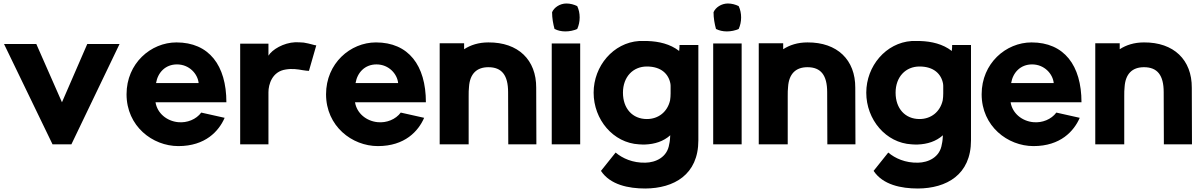

<svg xmlns="http://www.w3.org/2000/svg" viewBox="-20 -827 6885 1100"><path d="M3 -575 281 0H389L665 -575H480L335 -241L188 -575Z M705 -287C705 -104 854 10 1002 10C1157 10 1234 -76 1267 -152L1133 -182C1104 -143 1052 -122 1001 -127C936 -133 881 -178 871 -241H1277C1277 -453 1177 -584 991 -584C844 -584 705 -464 705 -287ZM874 -351C884 -411 927 -458 994 -458C1065 -458 1113 -403 1118 -351Z M1356 0H1518V-299C1518 -343 1539 -418 1618 -429C1654 -435 1686 -430 1714 -425C1728 -423 1740 -421 1750 -421L1792 -567C1782 -567 1758 -577 1720 -583C1706 -584 1690 -585 1672 -585C1604 -582 1539 -543 1518 -508V-577H1356Z M1848 -287C1848 -104 1997 10 2145 10C2300 10 2377 -76 2410 -152L2276 -182C2247 -143 2195 -122 2144 -127C2079 -133 2024 -178 2014 -241H2420C2420 -453 2320 -584 2134 -584C1987 -584 1848 -464 1848 -287ZM2017 -351C2027 -411 2070 -458 2137 -458C2208 -458 2256 -403 2261 -351Z M2499 0H2665V-276C2665 -295 2665 -313 2667 -329C2672 -404 2711 -442 2778 -442C2855 -442 2891 -396 2891 -299L2892 0H3053L3052 -324C3053 -484 2949 -585 2778 -584C2722 -584 2676 -569 2639 -545V-579H2499Z M3141 0H3304V-578H3141ZM3143 -757C3143 -723 3149 -690 3157 -661C3175 -652 3196 -647 3219 -647C3243 -647 3267 -652 3287 -661C3296 -681 3301 -703 3301 -727C3301 -751 3296 -773 3287 -792C3269 -801 3247 -807 3225 -807C3188 -807 3154 -784 3143 -757Z M3381 -296C3381 -142 3493 -8 3641 0C3652 1 3664 1 3675 1C3731 -1 3781 -17 3820 -52C3819 -34 3818 -17 3814 -1C3803 75 3735 104 3678 105C3605 107 3546 80 3507 47L3423 152C3476 232 3581 253 3677 253C3841 252 3981 174 3981 -23V-569H3873C3873 -565 3873 -548 3871 -535C3820 -575 3754 -590 3690 -592H3641C3494 -582 3381 -449 3381 -296ZM3549 -296C3549 -387 3607 -446 3686 -446C3768 -446 3811 -403 3821 -347C3822 -341 3822 -335 3822 -330V-292C3822 -278 3821 -265 3819 -252C3804 -186 3752 -145 3686 -145C3604 -145 3549 -205 3549 -296Z M4066 0H4229V-578H4066ZM4068 -757C4068 -723 4074 -690 4082 -661C4100 -652 4121 -647 4144 -647C4168 -647 4192 -652 4212 -661C4221 -681 4226 -703 4226 -727C4226 -751 4221 -773 4212 -792C4194 -801 4172 -807 4150 -807C4113 -807 4079 -784 4068 -757Z M4327 0H4493V-276C4493 -295 4493 -313 4495 -329C4500 -404 4539 -442 4606 -442C4683 -442 4719 -396 4719 -299L4720 0H4881L4880 -324C4881 -484 4777 -585 4606 -584C4550 -584 4504 -569 4467 -545V-579H4327Z M4943 -296C4943 -142 5055 -8 5203 0C5214 1 5226 1 5237 1C5293 -1 5343 -17 5382 -52C5381 -34 5380 -17 5376 -1C5365 75 5297 104 5240 105C5167 107 5108 80 5069 47L4985 152C5038 232 5143 253 5239 253C5403 252 5543 174 5543 -23V-569H5435C5435 -565 5435 -548 5433 -535C5382 -575 5316 -590 5252 -592H5203C5056 -582 4943 -449 4943 -296ZM5111 -296C5111 -387 5169 -446 5248 -446C5330 -446 5373 -403 5383 -347C5384 -341 5384 -335 5384 -330V-292C5384 -278 5383 -265 5381 -252C5366 -186 5314 -145 5248 -145C5166 -145 5111 -205 5111 -296Z M5604 -287C5604 -104 5753 10 5901 10C6056 10 6133 -76 6166 -152L6032 -182C6003 -143 5951 -122 5900 -127C5835 -133 5780 -178 5770 -241H6176C6176 -453 6076 -584 5890 -584C5743 -584 5604 -464 5604 -287ZM5773 -351C5783 -411 5826 -458 5893 -458C5964 -458 6012 -403 6017 -351Z M6255 0H6421V-276C6421 -295 6421 -313 6423 -329C6428 -404 6467 -442 6534 -442C6611 -442 6647 -396 6647 -299L6648 0H6809L6808 -324C6809 -484 6705 -585 6534 -584C6478 -584 6432 -569 6395 -545V-579H6255Z"/></svg>

Font: Rabbid Highway Sign IV
Style: Bd
Weight: 400
Foundry: Cannot Into Space Fonts
Version: Version 0.277